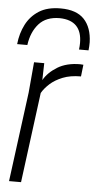

<svg xmlns="http://www.w3.org/2000/svg" viewBox="-55 -810 431 844"><g transform="rotate(5 160.5 -388.0)"><path d="M71 0H18L70 -395L82 -530H127L125 -455Q144 -489 184.5 -514Q225 -539 285 -539L299 -538L293 -486Q246 -486 212.5 -472.5Q179 -459 157 -439Q135 -419 123 -398ZM316 -603H274Q276 -619 276 -632Q276 -731 178 -733Q118 -733 86 -697Q54 -661 46 -603H1Q6 -651 26 -690Q46 -729 83 -752.5Q120 -776 178 -776Q248 -776 282 -740Q316 -704 318 -639Q318 -621 316 -603Z"/></g></svg>

Font: Tanohe Sans Light
Style: Italic
Weight: 300
Designer: Village Type and Design LLC & Cristiano Sobral
Foundry: Cooper Hewitt Smithsonian Design Museum
Version: Version 1.00;September 29, 2021;FontCreator 13.0.0.2655 64-b